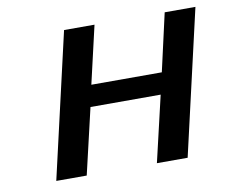

<svg xmlns="http://www.w3.org/2000/svg" viewBox="-62 -576 773 652"><g transform="rotate(-10 325.0 -250.0)"><path d="M535 0 650 -500H544L499 -301H256L302 -500H197L82 0H187L240 -227H482L429 0Z"/></g></svg>

Font: Perun Medium Italic
Style: Regular
Weight: 500
Italic angle: -12°
Foundry: Copyright (c) Stefan Peev, Context Ltd, 2016
Version: Version 1.026